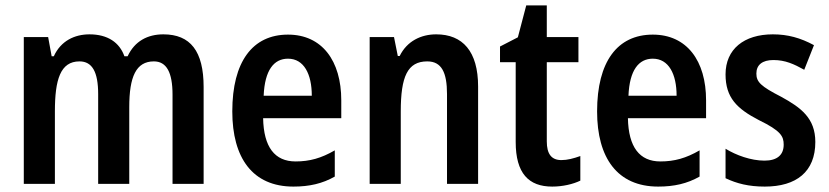

<svg xmlns="http://www.w3.org/2000/svg" viewBox="-20 -680 3065 710"><path d="M584 -553C526 -553 478 -528 452 -472H440C422 -523 378 -553 311 -553C256 -553 205 -529 179 -472H171L158 -543H68V0H183V-268C183 -385 203 -453 274 -453C321 -453 343 -414 343 -332V0H458V-284C458 -396 483 -453 549 -453C596 -453 618 -412 618 -330V0H733V-358C733 -491 684 -553 584 -553Z M1045 -552C914 -552 839 -452 839 -268C839 -96 914 10 1065 10C1124 10 1172 -1 1218 -27V-124C1168 -95 1125 -83 1073 -83C996 -83 955 -136 953 -243H1242V-309C1242 -455 1171 -552 1045 -552ZM1045 -463C1104 -463 1133 -406 1133 -326H955C959 -421 993 -463 1045 -463Z M1593 -553C1537 -553 1485 -528 1458 -473H1451L1437 -543H1347V0H1462V-268C1462 -397 1487 -453 1560 -453C1613 -453 1633 -412 1633 -332V0H1748V-360C1748 -490 1691 -553 1593 -553Z M2056 -88C2019 -88 2002 -111 2002 -157V-450H2119V-543H2002V-660H1926L1895 -542L1829 -508V-450H1887V-155C1887 -39 1935 10 2022 10C2061 10 2099 1 2126 -12V-103C2101 -94 2078 -88 2056 -88Z M2394 -552C2263 -552 2188 -452 2188 -268C2188 -96 2263 10 2414 10C2473 10 2521 -1 2567 -27V-124C2517 -95 2474 -83 2422 -83C2345 -83 2304 -136 2302 -243H2591V-309C2591 -455 2520 -552 2394 -552ZM2394 -463C2453 -463 2482 -406 2482 -326H2304C2308 -421 2342 -463 2394 -463Z M2995 -155C2995 -243 2942 -282 2869 -322C2793 -361 2777 -377 2777 -408C2777 -440 2799 -458 2840 -458C2884 -458 2916 -443 2954 -422L2990 -513C2940 -540 2893 -553 2838 -553C2731 -553 2663 -498 2663 -405C2663 -319 2705 -278 2786 -236C2868 -196 2878 -176 2878 -145C2878 -108 2855 -86 2807 -86C2757 -86 2702 -106 2663 -130V-21C2705 -1 2749 10 2808 10C2925 10 2995 -45 2995 -155Z"/></svg>

Font: Noto Sans Gurmukhi UI Condensed SemiBold
Style: Regular
Weight: 600
Width: 3
Designer: Jelle Bosma - Monotype Design Team
Foundry: Monotype Imaging Inc.
Version: Version 2.004